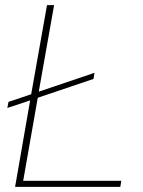

<svg xmlns="http://www.w3.org/2000/svg" viewBox="-20 -732 560 752"><path d="M346.2 -422.9 127.9 -349.1 70.8 -23.9H455.1L451.2 0H39.1L98.1 -338.9L8.8 -309.1L13.2 -333L102.1 -362.8L164.1 -711.9H191.9L131.8 -373L350.1 -446.8Z"/></svg>

Font: Creato Display Thin
Style: Italic
Weight: 265
Italic angle: -10°
Version: Version 1.000